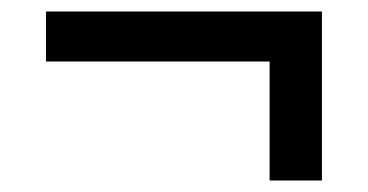

<svg xmlns="http://www.w3.org/2000/svg" viewBox="-20 -314 640 334"><path d="M60 -294H540V0H449V-207H60Z"/></svg>

Font: Livvic Medium
Style: Regular
Weight: 500
Designer: Jacques Le Bailly, Baron von Fonthausen
Version: Version 1.001; ttfautohint (v1.8.2)